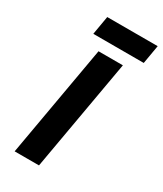

<svg xmlns="http://www.w3.org/2000/svg" viewBox="-219 -965 885 1045"><g transform="rotate(30 224.0 -442.5)"><path d="M131 -885H448L428 -768H111ZM183 -700H336L213 0H60Z"/></g></svg>

Font: Overpass Heavy
Style: Italic
Weight: 900
Italic angle: -10°
Designer: Delve Withrington, Dave Bailey
Foundry: Delve Fonts
Version: Version 3.000;DELV;Overpass